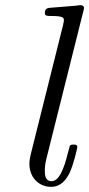

<svg xmlns="http://www.w3.org/2000/svg" viewBox="-20 -714 346 745"><path d="M94 -79C94 -26 130 11 178 11C216 11 236 -16 249 -41C266 -76 280 -140 280 -143C280 -153 272 -153 265 -153C260 -153 254 -153 251 -148L244 -123C227 -53 208 -11 180 -11C154 -11 154 -38 154 -52C154 -59 154 -74 160 -98L303 -669C304 -672 306 -680 306 -682C306 -691 300 -694 292 -694C289 -694 279 -693 276 -692L177 -684C165 -683 154 -682 154 -663C154 -652 164 -652 178 -652C226 -652 228 -645 228 -635C228 -632 225 -619 225 -618L100 -118C99 -114 94 -94 94 -79Z"/></svg>

Font: CMU Serif
Style: Italic
Weight: 500
Italic angle: -14.04°
Version: Version 0.7.0